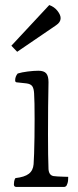

<svg xmlns="http://www.w3.org/2000/svg" viewBox="-20 -820 310 760"><path d="M45 -80Q35 -80 35 -90Q35 -94 36 -101.5Q37 -109 41 -115Q77 -119 94 -132Q111 -145 113 -170Q114 -183 115 -211.5Q116 -240 116.5 -276.5Q117 -313 117 -349Q117 -382 116.5 -409.5Q116 -437 115 -450Q114 -470 107.5 -479Q101 -488 84 -490L47 -494Q40 -494 40 -502Q40 -517 50 -529Q66 -534 90 -537Q114 -540 132 -540Q154 -540 163 -529.5Q172 -519 172 -495Q171 -455 170.5 -397.5Q170 -340 170 -287Q170 -242 170.5 -209Q171 -176 172 -150Q174 -126 192 -123Q197 -122 208.5 -121.5Q220 -121 232.5 -120.5Q245 -120 250 -120Q250 -115 249.5 -107Q249 -99 247 -94Q244 -84 240 -82Q236 -80 234 -80ZM202 -720 48 -615 25 -639 175 -800Q195 -793 207.5 -777Q220 -761 220 -748Q220 -732 202 -720Z"/></svg>

Font: Gowun Batang
Style: Regular
Weight: 400
Designer: Yanghee Ryu
Foundry: Yanghee Ryu
Version: Version 2.000